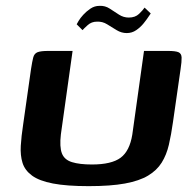

<svg xmlns="http://www.w3.org/2000/svg" viewBox="-20 -634 667 656"><path d="M571 -217Q565 -174 557 -139.5Q549 -105 532.5 -78.5Q516 -52 486 -34Q456 -16 407 -7Q358 2 283 2Q208 2 161 -7Q114 -16 89.5 -34Q65 -52 57 -77.5Q49 -103 51 -136Q53 -169 59 -208L86 -398Q90 -424 93.5 -437.5Q97 -451 108 -455.5Q119 -460 145 -460H228L188 -175Q183 -132 191.5 -110Q200 -88 226 -80Q252 -72 294 -72Q361 -72 392 -95Q423 -118 432 -174L472 -460H554Q580 -460 590 -455.5Q600 -451 600.5 -437.5Q601 -424 597 -398ZM413 -521Q395 -521 378.5 -531Q362 -541 346 -551Q330 -561 311 -560Q293 -560 280 -548.5Q267 -537 262 -531L242 -551Q243 -553 248.5 -562.5Q254 -572 264.5 -583.5Q275 -595 289 -604.5Q303 -614 320 -614Q339 -615 355 -604.5Q371 -594 386.5 -584Q402 -574 420 -574Q442 -574 455 -586.5Q468 -599 474 -608L495 -588Q494 -587 487.5 -577Q481 -567 470.5 -554Q460 -541 445.5 -531Q431 -521 413 -521Z"/></svg>

Font: Genos Thin SemiBold
Style: Italic
Weight: 600
Italic angle: -8°
Version: Version 1.010